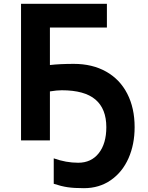

<svg xmlns="http://www.w3.org/2000/svg" viewBox="-20 -734 774 1004"><path d="M261 227V94Q325 117 389 117Q457 117 496.5 67Q536 17 536 -69Q536 -165 479 -213.5Q422 -262 303 -262Q277 -262 241 -256V0H90V-714H539V-590H241V-394Q294 -400 366 -400Q463 -400 535 -359.5Q607 -319 645.5 -244Q684 -169 684 -69Q684 21 652 93.5Q620 166 559.5 208Q499 250 419 250Q367 250 333.5 245Q300 240 261 227Z"/></svg>

Font: OpenSansMMV
Style: Bold
Weight: 700
Foundry: Ascender Corporation
Version: Version 4.001